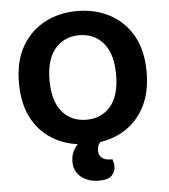

<svg xmlns="http://www.w3.org/2000/svg" viewBox="-56 -675 810 921"><g transform="rotate(-5 349.0 -214.0)"><path d="M656.4 -304Q656.4 -200 616.1 -128.5Q575.8 -57 506.4 -20.4Q436.9 16.3 348.6 16.3Q260.7 16.3 191.1 -20.4Q121.4 -57 81.4 -128.5Q41.5 -200 41.5 -304Q41.5 -408 82.4 -479.2Q123.4 -550.3 192.9 -587Q262.3 -623.6 348.6 -623.6Q435.2 -623.6 505 -587Q574.8 -550.3 615.6 -479.2Q656.4 -408 656.4 -304ZM509.4 -304Q509.4 -403.2 465.8 -455.2Q422.2 -507.1 348.6 -507.1Q276.7 -507.1 232.8 -455.5Q188.8 -403.9 188.8 -304Q188.8 -203.5 232.6 -151.8Q276.4 -100.2 349.3 -100.2Q422.5 -100.2 466 -151.8Q509.4 -203.5 509.4 -304ZM326.9 -9.7 432.4 -9Q415.3 1.1 403.1 15.5Q390.9 29.8 390.9 52.5Q390.9 74.9 406 87.3Q421 99.6 448 99.6H456.4Q459.4 107.6 461.2 116.2Q463.1 124.9 463.1 135.1Q463.1 159.1 445.8 177.6Q428.5 196.2 383.7 196.2Q332.8 196.2 298.5 169.1Q264.2 141.9 264.2 93.6Q264.2 66.3 274.5 45.4Q284.9 24.6 299.6 10.6Q314.2 -3.4 326.9 -9.7Z"/></g></svg>

Font: Baloo Tammudu 2
Style: Regular
Weight: 400
Designer: Maithili Shingre, Omkar Shende and Ek Type
Foundry: Ek Type
Version: Version 1.700